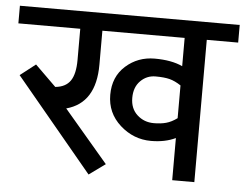

<svg xmlns="http://www.w3.org/2000/svg" viewBox="-63 -683 953 747"><g transform="rotate(5 414.0 -309.5)"><path d="M543.9 -214.8H544.4Q571.3 -214.8 592 -220.5Q612.8 -226.1 634.8 -242.2V-370.1Q611.3 -385.7 590.3 -391.1Q569.3 -396.5 535.2 -396.5Q501 -396.5 476.6 -372.1Q452.1 -347.7 452.1 -305.7Q452.1 -263.7 479 -239.3Q505.9 -214.8 543.9 -214.8ZM227.1 -434.1V-555.7H-14.6V-624.5H843.8V-555.7H721.2V0H634.8V-164.6Q593.8 -145 539.1 -145Q470.7 -145 418.2 -192.1Q365.7 -239.3 365.7 -310.1Q365.7 -380.9 413.1 -423.1Q460.4 -465.3 526.1 -465.3Q591.8 -465.3 634.8 -445.3V-555.7H313.5V-422.9Q313.5 -272.9 199.7 -242.2L372.1 -39.6L308.6 6.3L7.8 -355.5L67.9 -402.3L149.9 -321.8Q190.4 -325.7 208.7 -352.3Q227.1 -378.9 227.1 -434.1Z"/></g></svg>

Font: Yantramanav
Style: Regular
Weight: 400
Version: Version 1.001;PS 1.0;hotconv 1.0.72;makeotf.lib2.5.5900; ttf